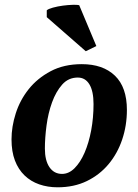

<svg xmlns="http://www.w3.org/2000/svg" viewBox="-20 -785 589 817"><path d="M29 -192Q29 -246 47 -302.5Q65 -359 102 -405.5Q139 -452 195.5 -482Q252 -512 328 -512Q418 -512 469 -463Q520 -414 520 -317Q520 -251 500 -191.5Q480 -132 442 -86.5Q404 -41 349.5 -14.5Q295 12 225 12Q183 12 147 -0.5Q111 -13 84.5 -38.5Q58 -64 43.5 -102Q29 -140 29 -192ZM311 -455Q271 -455 244.5 -425Q218 -395 201.5 -349.5Q185 -304 178 -251Q171 -198 171 -153Q171 -102 190.5 -73.5Q210 -45 244 -45Q273 -45 297.5 -69.5Q322 -94 340 -135.5Q358 -177 368 -230.5Q378 -284 378 -342Q378 -397 360.5 -426Q343 -455 311 -455ZM390 -589 345 -567 179 -712V-741Q185 -747 205 -752.5Q225 -758 247.5 -761Q270 -764 290 -764.5Q310 -765 317 -763Z"/></svg>

Font: PT Serif
Style: Bold Italic
Weight: 700
Italic angle: -12°
Designer: A.Korolkova, O.Umpeleva, V.Yefimov
Foundry: ParaType Ltd
Version: Version 1.000W OFL